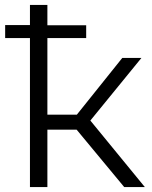

<svg xmlns="http://www.w3.org/2000/svg" viewBox="-20 -762 621 782"><path d="M292 -234H173V0H102V-607H1V-660H102V-742H173V-659H331V-607H173V-295H293L478 -526H556L348 -271L570 0H486Z"/></svg>

Font: Montserrat-Regular
Style: Regular
Weight: 400
Version: Version 7.200